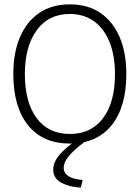

<svg xmlns="http://www.w3.org/2000/svg" viewBox="-20 -647 640 880"><path d="M300 11Q176 11 108.5 -73Q41 -157 41 -308Q41 -405 71.5 -476.5Q102 -548 159.5 -587.5Q217 -627 300 -627Q383 -627 440.5 -587.5Q498 -548 528.5 -476.5Q559 -405 559 -308Q559 -157 491.5 -73Q424 11 300 11ZM300 -33Q398 -33 452.5 -105.5Q507 -178 507 -308Q507 -391 482.5 -453Q458 -515 411.5 -549Q365 -583 300 -583Q202 -583 148 -508Q94 -433 94 -308Q94 -178 148 -105.5Q202 -33 300 -33ZM359 178 350 213Q297 210 260.5 190Q224 170 224 130Q224 90 264.5 49.5Q305 9 363 -25L388 -10Q341 20 306.5 56Q272 92 272 122Q272 171 359 178Z"/></svg>

Font: Inconsolata Expanded Light
Style: Regular
Weight: 300
Width: 7
Monospace: yes
Designer: Raph Levien, Cyreal, Brenton Simpson
Foundry: Raph Levien, Cyreal, Google
Version: Version 3.001; ttfautohint (v1.8.2.53-6de2)